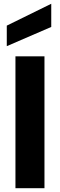

<svg xmlns="http://www.w3.org/2000/svg" viewBox="-20 -999 317 1019"><path d="M252 -979V-856L16 -754V-863ZM62 -700H216V0H62Z"/></svg>

Font: Albert Sans ExtraBold
Style: Regular
Weight: 800
Designer: Andreas Rasmussen
Foundry: a.Foundry
Version: Version 1.025